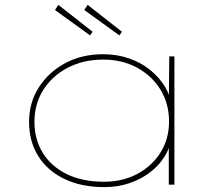

<svg xmlns="http://www.w3.org/2000/svg" viewBox="-20 -756 895 786"><path d="M408 10Q312 10 242.5 -24Q173 -58 136 -118Q99 -178 99 -257Q99 -336 139 -398.5Q179 -461 247 -497.5Q315 -534 402 -534Q460 -534 509.5 -516.5Q559 -499 595.5 -469Q632 -439 654.5 -402.5Q677 -366 680 -329H671L673 -525H694V0H671V-186L683 -201Q678 -155 654.5 -116.5Q631 -78 593 -49.5Q555 -21 508 -5.5Q461 10 408 10ZM405 -12Q482 -12 542 -44Q602 -76 637 -131.5Q672 -187 672 -259Q672 -331 637.5 -388Q603 -445 542 -478.5Q481 -512 403 -512Q321 -512 257 -478.5Q193 -445 157 -387.5Q121 -330 121 -257Q121 -186 155 -130.5Q189 -75 253 -43.5Q317 -12 405 -12ZM469 -611 325 -715 339 -736 479 -626ZM349 -611 205 -715 219 -736 359 -626Z"/></svg>

Font: Lexend Peta Thin
Style: Regular
Weight: 250
Version: Version 1.007